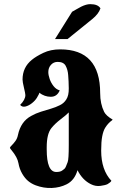

<svg xmlns="http://www.w3.org/2000/svg" viewBox="-20 -881 593 935"><path d="M153.8 21.5Q133.3 13.7 117.4 0.7Q101.6 -12.2 88.4 -34.7Q74.7 -58.1 69.8 -86.4Q64.9 -114.7 37.1 -148.4Q28.3 -158.7 28.3 -161.1Q28.3 -164.6 36.6 -172.6Q44.9 -180.7 54.4 -193.4Q64 -206.1 67.4 -223.6Q81.1 -289.1 131.8 -316.4Q154.3 -329.1 179.2 -336.9Q205.6 -345.2 228.3 -351.8Q251 -358.4 271.5 -368.7Q291 -377.9 302.7 -396.5Q315.4 -415.5 314.9 -450.9Q314.5 -486.3 312 -515.6Q310.1 -541.5 299.8 -560.5Q289.6 -579.6 260.7 -579.6Q241.2 -579.6 228.3 -565.4Q215.3 -551.3 215.3 -529.8Q215.3 -515.6 221.9 -496.3Q228.5 -477.1 241.2 -461.2Q253.9 -445.3 271 -440.9Q257.8 -409.7 227.5 -409.7Q196.8 -409.7 170.9 -429.7Q173.3 -427.2 160.2 -405.8Q151.9 -391.6 136 -378.9Q120.1 -366.2 104 -362.3Q87.9 -358.4 78.1 -370.1Q103.5 -395.5 103.5 -418Q103.5 -425.3 96.7 -453.6Q89.8 -481.9 89.8 -493.7Q89.8 -553.2 135.3 -589.8Q155.3 -606.4 190.9 -623.5Q226.6 -640.6 272.9 -640.6Q467.8 -640.6 467.8 -427.7Q467.8 -375.5 487.3 -335.9Q497.1 -316.9 528.3 -298.8Q528.3 -296.9 522.9 -293Q517.1 -289.1 508.8 -280.5Q500.5 -272 492.2 -258.8Q482.9 -243.7 477.8 -217.3Q472.7 -190.9 472.7 -147.5Q472.7 -53.2 522.5 -0.5Q518.1 7.3 503.9 15.6Q493.2 21 469.2 24.2Q445.3 27.3 422.9 16.1Q381.8 -3.9 357.4 -52.2Q343.3 -2.9 304.2 16.6Q272 32.7 232.4 34.4Q192.9 36.1 153.8 21.5ZM253.9 -43.5Q273.9 -43.5 283.2 -50.8Q289.1 -54.7 293.5 -58.6Q297.9 -62.5 301.3 -70.8L309.6 -91.8Q314.9 -105 314.9 -174.3V-333.5Q308.6 -327.1 298.6 -318.6Q288.6 -310.1 274.4 -299.3Q247.1 -278.3 230 -256.8Q207.5 -228.5 207.5 -164.1V-153.3Q207.5 -43.5 253.9 -43.5ZM248 -690.9 331.1 -823.7 351.6 -835.4 375.5 -848.6Q400.4 -860.8 419.4 -860.8Q457 -860.8 469.2 -840.3Q460.4 -813 428.7 -787.6L309.1 -690.9Z"/></svg>

Font: Sancreek
Style: Regular
Weight: 400
Designer: Vernon Adams
Foundry: Vernon Adams
Version: Version 1.100; ttfautohint (v1.8.4.7-5d5b)